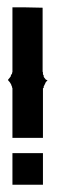

<svg xmlns="http://www.w3.org/2000/svg" viewBox="-20 -508 211 528"><path d="M2 -288.1Q2.4 -289.6 4.9 -292Q5.9 -293 8.8 -296.9Q9.8 -297.9 9.8 -299.8Q9.8 -301.8 12.2 -304.2Q13.2 -305.2 13.2 -306.2V-308.1Q14.2 -309.1 14.2 -310.1V-312V-387.2V-487.8H48.8Q61 -487.8 97.2 -486.8V-412.1V-311Q97.2 -310.1 98.1 -309.1V-307.1V-304.2Q98.1 -302.7 100.1 -300.8V-297.9Q100.1 -295.9 103 -293Q104.5 -291.5 105 -290Q107.4 -288.1 110.8 -287.1L106 -282.2L104 -277.8L102.1 -273.9L100.1 -270V-268.1V-266.1Q99.1 -266.1 98.1 -265.1V-263.2V-209V-128.9H63H14.2V-183.1V-263.2V-265.1Q14.2 -266.1 13.2 -267.1V-269Q13.2 -270 12.2 -271L11.2 -273.9Q11.2 -275.4 8.8 -278.8Q7.8 -281.2 4.9 -284.2Q2.4 -286.6 2 -288.1ZM14.2 0V-36.1V-86.9H48.8H98.1V-50.8V0H63Z"/></svg>

Font: Wyoming
Style: Regular
Weight: 400
Designer: Old Hat Creative
Version: Version 2.00 2016